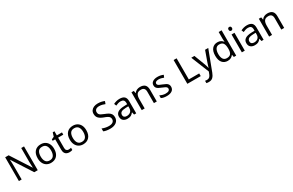

<svg xmlns="http://www.w3.org/2000/svg" viewBox="268 -2756 7608 4993"><g transform="rotate(-30 4072.0 -260.0)"><path d="M663 0H558L176 -593H172Q174 -558 177 -506Q180 -454 180 -399V0H97V-714H201L582 -123H586Q585 -139 583.5 -171Q582 -203 580.5 -241Q579 -279 579 -311V-714H663Z M1311 -269Q1311 -136 1243.5 -63Q1176 10 1061 10Q990 10 934.5 -22.5Q879 -55 847 -117.5Q815 -180 815 -269Q815 -402 882 -474Q949 -546 1064 -546Q1137 -546 1192.5 -513.5Q1248 -481 1279.5 -419.5Q1311 -358 1311 -269ZM906 -269Q906 -174 943.5 -118.5Q981 -63 1063 -63Q1144 -63 1182 -118.5Q1220 -174 1220 -269Q1220 -364 1182 -418Q1144 -472 1062 -472Q980 -472 943 -418Q906 -364 906 -269Z M1629 -62Q1649 -62 1670 -65.5Q1691 -69 1704 -73V-6Q1690 1 1664 5.5Q1638 10 1614 10Q1572 10 1536.5 -4.5Q1501 -19 1479 -55Q1457 -91 1457 -156V-468H1381V-510L1458 -545L1493 -659H1545V-536H1700V-468H1545V-158Q1545 -109 1568.5 -85.5Q1592 -62 1629 -62Z M2277 -269Q2277 -136 2209.5 -63Q2142 10 2027 10Q1956 10 1900.5 -22.5Q1845 -55 1813 -117.5Q1781 -180 1781 -269Q1781 -402 1848 -474Q1915 -546 2030 -546Q2103 -546 2158.5 -513.5Q2214 -481 2245.5 -419.5Q2277 -358 2277 -269ZM1872 -269Q1872 -174 1909.5 -118.5Q1947 -63 2029 -63Q2110 -63 2148 -118.5Q2186 -174 2186 -269Q2186 -364 2148 -418Q2110 -472 2028 -472Q1946 -472 1909 -418Q1872 -364 1872 -269Z M3093 -191Q3093 -96 3024 -43Q2955 10 2838 10Q2778 10 2727 1Q2676 -8 2642 -24V-110Q2678 -94 2731.5 -81Q2785 -68 2842 -68Q2922 -68 2962.5 -99Q3003 -130 3003 -183Q3003 -218 2988 -242Q2973 -266 2936.5 -286.5Q2900 -307 2835 -330Q2744 -363 2697.5 -411Q2651 -459 2651 -542Q2651 -599 2680 -639.5Q2709 -680 2760.5 -702Q2812 -724 2879 -724Q2938 -724 2987 -713Q3036 -702 3076 -684L3048 -607Q3011 -623 2967.5 -634Q2924 -645 2877 -645Q2810 -645 2776 -616.5Q2742 -588 2742 -541Q2742 -505 2757 -481Q2772 -457 2806 -438Q2840 -419 2898 -397Q2961 -374 3004.5 -347.5Q3048 -321 3070.5 -284Q3093 -247 3093 -191Z M3428 -545Q3526 -545 3573 -502Q3620 -459 3620 -365V0H3556L3539 -76H3535Q3500 -32 3461.5 -11Q3423 10 3355 10Q3282 10 3234 -28.5Q3186 -67 3186 -149Q3186 -229 3249 -272.5Q3312 -316 3443 -320L3534 -323V-355Q3534 -422 3505 -448Q3476 -474 3423 -474Q3381 -474 3343 -461.5Q3305 -449 3272 -433L3245 -499Q3280 -518 3328 -531.5Q3376 -545 3428 -545ZM3454 -259Q3354 -255 3315.5 -227Q3277 -199 3277 -148Q3277 -103 3304.5 -82Q3332 -61 3375 -61Q3443 -61 3488 -98.5Q3533 -136 3533 -214V-262Z M4044 -546Q4140 -546 4189 -499.5Q4238 -453 4238 -349V0H4151V-343Q4151 -472 4031 -472Q3942 -472 3908 -422Q3874 -372 3874 -278V0H3786V-536H3857L3870 -463H3875Q3901 -505 3947 -525.5Q3993 -546 4044 -546Z M4753 -148Q4753 -70 4695 -30Q4637 10 4539 10Q4483 10 4442.5 1Q4402 -8 4371 -24V-104Q4403 -88 4448.5 -74.5Q4494 -61 4541 -61Q4608 -61 4638 -82.5Q4668 -104 4668 -140Q4668 -160 4657 -176Q4646 -192 4617.5 -208Q4589 -224 4536 -244Q4484 -264 4447 -284Q4410 -304 4390 -332Q4370 -360 4370 -404Q4370 -472 4425.5 -509Q4481 -546 4571 -546Q4620 -546 4662.5 -536.5Q4705 -527 4742 -510L4712 -440Q4678 -454 4641 -464Q4604 -474 4565 -474Q4511 -474 4482.5 -456.5Q4454 -439 4454 -409Q4454 -387 4467 -371.5Q4480 -356 4510.5 -341.5Q4541 -327 4592 -307Q4643 -288 4679 -268Q4715 -248 4734 -219.5Q4753 -191 4753 -148Z M5155 0V-714H5245V-80H5557V0Z M5583 -536H5677L5793 -231Q5808 -191 5820 -154.5Q5832 -118 5838 -85H5842Q5848 -110 5861 -150.5Q5874 -191 5888 -232L5997 -536H6092L5861 74Q5833 150 5788.5 195Q5744 240 5666 240Q5642 240 5624 237.5Q5606 235 5593 232V162Q5604 164 5619.5 166Q5635 168 5652 168Q5698 168 5726.5 142Q5755 116 5771 73L5799 2Z M6367 10Q6267 10 6207 -59.5Q6147 -129 6147 -267Q6147 -405 6207.5 -475.5Q6268 -546 6368 -546Q6430 -546 6469.5 -523Q6509 -500 6534 -467H6540Q6539 -480 6536.5 -505.5Q6534 -531 6534 -546V-760H6622V0H6551L6538 -72H6534Q6510 -38 6470 -14Q6430 10 6367 10ZM6381 -63Q6466 -63 6500.5 -109.5Q6535 -156 6535 -250V-266Q6535 -366 6502 -419.5Q6469 -473 6380 -473Q6309 -473 6273.5 -416.5Q6238 -360 6238 -265Q6238 -169 6273.5 -116Q6309 -63 6381 -63Z M6837 -737Q6857 -737 6872.5 -723.5Q6888 -710 6888 -681Q6888 -653 6872.5 -639Q6857 -625 6837 -625Q6815 -625 6800 -639Q6785 -653 6785 -681Q6785 -710 6800 -723.5Q6815 -737 6837 -737ZM6880 -536V0H6792V-536Z M7253 -545Q7351 -545 7398 -502Q7445 -459 7445 -365V0H7381L7364 -76H7360Q7325 -32 7286.5 -11Q7248 10 7180 10Q7107 10 7059 -28.5Q7011 -67 7011 -149Q7011 -229 7074 -272.5Q7137 -316 7268 -320L7359 -323V-355Q7359 -422 7330 -448Q7301 -474 7248 -474Q7206 -474 7168 -461.5Q7130 -449 7097 -433L7070 -499Q7105 -518 7153 -531.5Q7201 -545 7253 -545ZM7279 -259Q7179 -255 7140.5 -227Q7102 -199 7102 -148Q7102 -103 7129.5 -82Q7157 -61 7200 -61Q7268 -61 7313 -98.5Q7358 -136 7358 -214V-262Z M7869 -546Q7965 -546 8014 -499.5Q8063 -453 8063 -349V0H7976V-343Q7976 -472 7856 -472Q7767 -472 7733 -422Q7699 -372 7699 -278V0H7611V-536H7682L7695 -463H7700Q7726 -505 7772 -525.5Q7818 -546 7869 -546Z"/></g></svg>

Font: Noto Sans Lydian
Style: Regular
Weight: 400
Designer: Monotype Design Team
Foundry: Monotype Imaging Inc.
Version: Version 2.002; ttfautohint (v1.8.4.7-5d5b)